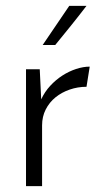

<svg xmlns="http://www.w3.org/2000/svg" viewBox="-20 -637 334 657"><path d="M276 -340Q246 -340 218.5 -330.5Q191 -321 170 -304Q149 -287 136.5 -262.5Q124 -238 124 -208V0H69V-400H116L121 -297Q133 -323 152 -343.5Q171 -364 193.5 -378.5Q216 -393 240.5 -401Q265 -409 287 -409ZM126 -483 217 -617H276Q250 -583 223 -549.5Q196 -516 169 -483Z"/></svg>

Font: Josefin Sans
Style: Regular
Weight: 400
Designer: Santiago Orozco
Foundry: Typemade
Version: Version 1.0